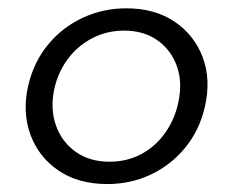

<svg xmlns="http://www.w3.org/2000/svg" viewBox="-20 -443 572 471"><path d="M242.9 8.5Q171.8 8.5 123 -25Q74.1 -58.5 54.2 -113.9Q34.4 -169.2 49.5 -234.4Q63.5 -292.5 99 -334.9Q134.4 -377.2 184 -399.9Q233.7 -422.6 289.9 -422.6Q359.9 -422.6 408.5 -389.7Q457.1 -356.7 477.5 -301.9Q497.9 -247.1 482.4 -180.4Q469.3 -123.5 434.5 -80.9Q399.8 -38.4 350.4 -15Q300.9 8.5 242.9 8.5ZM248.8 -46.3Q291.3 -46.3 326.2 -64.8Q361.1 -83.4 384.8 -116.5Q408.5 -149.6 417.4 -191.6Q428.1 -241.2 413.8 -281Q399.5 -320.7 366 -344.3Q332.5 -367.9 284.5 -367.9Q242.4 -367.9 206.7 -349.5Q171 -331.1 146.5 -298.5Q122.1 -265.8 112.8 -223.1Q103.1 -176.1 117.1 -135.8Q131.1 -95.5 165.2 -70.9Q199.3 -46.3 248.8 -46.3Z"/></svg>

Font: Ysabeau
Style: Bold Italic
Weight: 700
Italic angle: -12°
Designer: Christian Thalmann (Catharsis Fonts)
Version: Version 2.002